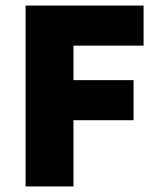

<svg xmlns="http://www.w3.org/2000/svg" viewBox="-20 -670 576 690"><path d="M72 0H244V-238H460V-382H244V-506H496V-650H72Z"/></svg>

Font: Giro Sans Black
Style: Regular
Weight: 900
Designer: Paul D. Hunt
Foundry: Adobe Systems Incorporated
Version: Version 1.000;PS 1.0;hotconv 1.0.88;makeotf.lib2.5.647800